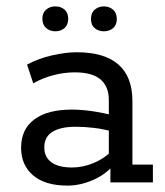

<svg xmlns="http://www.w3.org/2000/svg" viewBox="-20 -570 515 600"><path d="M191.3 10Q120.6 10 83.3 -22.1Q45.9 -54.3 45.9 -108.3Q45.9 -166.2 87.4 -196.9Q128.9 -227.5 203.9 -227.5Q234.6 -227.5 268.6 -222.5Q302.5 -217.5 336 -208.7L320.1 -199.3V-257.3Q320.1 -299.9 294 -321.9Q267.9 -343.9 213.8 -343.9Q181 -343.9 147.6 -335.3Q114.2 -326.7 83.8 -309.7L64.6 -368.2Q100.9 -387.6 143 -397.1Q185.1 -406.7 219.8 -406.7Q306 -406.7 349.9 -368.5Q393.8 -330.3 393.8 -254.3V-55.6H457.8V0H325V-62.7L335.8 -54.6Q307.7 -23 268.5 -6.5Q229.3 10 191.3 10ZM205.3 -46.6Q238.6 -46.6 271.8 -60.3Q305 -73.9 328.2 -97.5L320.1 -74.1V-179L336.4 -157.6Q304.2 -166.8 273.9 -170.3Q243.6 -173.9 216.5 -173.9Q169.5 -173.9 143.9 -158.1Q118.4 -142.4 118.4 -109.3Q118.4 -79.4 140.5 -63Q162.6 -46.6 205.3 -46.6ZM152.8 -472.2Q136 -472.2 124.2 -482.4Q112.4 -492.7 112.4 -511.3Q112.4 -529.9 124.2 -540Q136 -550 152.8 -550Q170.4 -550 181.8 -540Q193.1 -529.9 193.1 -511.3Q193.1 -492.7 181.8 -482.4Q170.4 -472.2 152.8 -472.2ZM304.6 -472.2Q287.9 -472.2 276.1 -481.9Q264.3 -491.6 264.3 -510.4Q264.3 -529.8 276.1 -539.9Q287.9 -550 304.6 -550Q321.4 -550 333.2 -539.9Q345 -529.8 345 -510.4Q345 -491.7 333.2 -481.9Q321.4 -472.2 304.6 -472.2Z"/></svg>

Font: Rokkitt SemiBold
Style: Regular
Weight: 600
Designer: Vernon Adams
Foundry: Vernon Adams
Version: Version 3.103